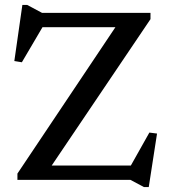

<svg xmlns="http://www.w3.org/2000/svg" viewBox="-20 -728 683 777"><path d="M589 -676V-650.5L177 -40L147.5 -58H509.5L584.5 -191.5L615.5 -187.5L582 29H562.5L508 0H50.5V-25.5L459.5 -636.5L493.5 -618H152L68.5 -476L38 -481L70.5 -708H90L150 -676Z"/></svg>

Font: Newsreader 16pt Medium
Style: Regular
Weight: 500
Designer: Hugues Gentile
Foundry: Production Type
Version: Version 1.003